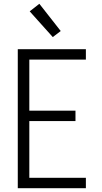

<svg xmlns="http://www.w3.org/2000/svg" viewBox="-20 -995 540 1015"><path d="M74 0V-735H434V-680H135V-410H379V-355H135V-55H434V0ZM259 -799 137 -935 188 -975 301 -831Z"/></svg>

Font: Iosevka Curly Light
Style: Regular
Weight: 300
Monospace: yes
Designer: Belleve Invis
Foundry: Belleve Invis
Version: Version 22.1.2; ttfautohint (v1.8.4)